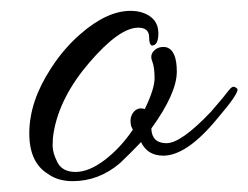

<svg xmlns="http://www.w3.org/2000/svg" viewBox="-20 -311 458 354"><path d="M247 -110Q265 -147 265 -167Q265 -187 260.5 -198.5Q256 -210 264.5 -218Q273 -226 286 -224Q306 -219 306 -179Q306 -139 259 -74Q260 -47 287 -47Q314 -47 369 -105Q395 -135 401.5 -144Q408 -153 413 -150.5Q418 -148 418 -146Q418 -136 382 -94Q325 -24 281 -24Q252 -24 240 -49Q220 -28 201 -10Q162 23 114 23Q87 23 69 10Q34 -11 34 -65Q34 -124 74 -185Q97 -221 128 -248Q177 -291 221 -291Q232 -291 242 -288Q272 -278 272 -250Q272 -227 260 -227Q255 -229 255 -242Q255 -260 235 -260Q200 -260 145 -196Q90 -132 79 -67Q77 -56 77 -42.5Q77 -29 86 -11.5Q95 6 119.5 6Q144 6 173 -16Q202 -38 225 -72L222 -78Q218 -94 226 -104Q234 -114 247 -110Z"/></svg>

Font: Allura
Style: Regular
Weight: 400
Designer: Robert E. Leuschke
Foundry: Robert E. Leuschke
Version: Version 1.004